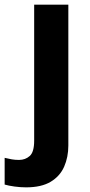

<svg xmlns="http://www.w3.org/2000/svg" viewBox="-73 -566 388 826"><path d="M39 240Q15 240 -10.5 236.5Q-36 233 -53 228V113Q-37 117 -22.5 119.5Q-8 122 9 122Q36 122 55 105Q74 88 74 39V-546H221V60Q221 110 203 151Q185 192 145 216Q105 240 39 240Z"/></svg>

Font: Noto Sans Syriac
Style: Bold
Weight: 700
Designer: Patrick Giasson and the Monotype Design Team
Foundry: Monotype Imaging Inc.
Version: Version 3.000; ttfautohint (v1.8.4.7-5d5b)